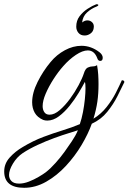

<svg xmlns="http://www.w3.org/2000/svg" viewBox="-125 -575 612 914"><path d="M-10 319Q-105 319 -105 241Q-105 204 -79 175Q-53 146 -17 125Q33 95 81 77Q129 59 173 45.5Q217 32 255 16Q264 -10 270 -41.5Q276 -73 279 -103Q282 -133 282 -155Q282 -178 279 -185Q268 -164 249.5 -133Q231 -102 206.5 -71.5Q182 -41 155 -21Q128 -1 100 -1Q90 -1 81 -4Q53 -16 40.5 -38Q28 -60 28 -88Q28 -133 54 -185Q80 -237 116 -280Q145 -315 184 -336Q223 -357 263 -357Q309 -357 349 -326Q364 -314 364 -300Q364 -285 352 -285Q342 -285 338 -298Q324 -335 293 -335Q268 -335 236 -313.5Q204 -292 176 -260Q152 -233 129.5 -198Q107 -163 92.5 -129Q78 -95 78 -70Q78 -53 86 -41Q94 -29 111 -29Q134 -29 159.5 -51Q185 -73 208.5 -105Q232 -137 249.5 -170Q267 -203 274 -225Q281 -248 293 -253.5Q305 -259 317 -259Q329 -259 337 -265Q341 -243 342.5 -220.5Q344 -198 344 -175Q344 -129 338.5 -91Q333 -53 320 -10Q356 -32 382.5 -65.5Q409 -99 426.5 -133.5Q444 -168 455 -193Q467 -193 467 -184Q454 -157 434.5 -118Q415 -79 385.5 -42.5Q356 -6 312 14Q295 62 263.5 115Q232 168 189 214.5Q146 261 95 290Q44 319 -10 319ZM-34 299Q-12 299 12.5 289.5Q37 280 59 267Q81 254 93 245Q116 227 140 200Q164 173 182 148Q199 124 217 97.5Q235 71 246 45L205 58Q172 68 132.5 82.5Q93 97 54 115Q15 133 -17 154Q-45 173 -63.5 204Q-82 235 -82 258Q-82 275 -70.5 287Q-59 299 -34 299ZM334 -555Q343 -555 343 -551Q343 -547 335 -544Q309 -534 289 -515.5Q269 -497 266 -468Q278 -478 291 -478Q305 -478 314.5 -468Q324 -458 321 -441Q319 -425 306 -415.5Q293 -406 278 -406Q259 -406 248.5 -418.5Q238 -431 238 -448Q238 -477 254 -498Q270 -519 292.5 -533.5Q315 -548 334 -555Z"/></svg>

Font: Great Vibes
Style: Regular
Weight: 400
Designer: Robert E. Leuschke, Viktoriya Grabowska, Viviana Monsalve, Eben Sorkin
Foundry: Robert E. Leuschke
Version: Version 1.103; ttfautohint (v1.8.4.7-5d5b)